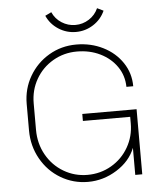

<svg xmlns="http://www.w3.org/2000/svg" viewBox="-60 -944 860 1011"><g transform="rotate(-5 370.0 -438.5)"><path d="M370 -777Q320 -777 278 -804Q236 -831 216 -876L249 -892Q265 -856 298 -835Q331 -814 370 -814Q409 -814 442 -835Q475 -856 491 -892L524 -876Q504 -831 462 -804Q420 -777 370 -777ZM645 -466H609Q608 -526 575.5 -573Q543 -620 488 -647Q433 -674 365 -674Q296 -674 238.5 -640.5Q181 -607 148 -549.5Q115 -492 115 -422V-282Q115 -209 148.5 -149.5Q182 -90 239.5 -56Q297 -22 365 -22Q434 -22 491.5 -55.5Q549 -89 582 -146.5Q615 -204 615 -272V-307H365V-344H652V0H615V-143Q588 -74 517 -29.5Q446 15 365 15Q287 15 221 -24Q155 -63 116.5 -131.5Q78 -200 78 -282V-422Q78 -502 116.5 -568Q155 -634 220.5 -672.5Q286 -711 365 -711Q442 -711 506 -679Q570 -647 607.5 -591Q645 -535 645 -466Z"/></g></svg>

Font: Major Mono Display
Style: Regular
Weight: 400
Designer: Emre Parlak
Foundry: Emre Parlak
Version: Version 2.000; ttfautohint (v1.8) -l 8 -r 50 -G 200 -x 14 -D